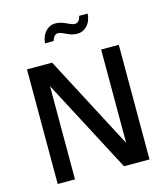

<svg xmlns="http://www.w3.org/2000/svg" viewBox="-121 -923 880 1016"><g transform="rotate(-15 319.0 -415.0)"><path d="M68.4 0V-627.9H206.1L474.6 -116.2V-627.9H571.3V0H431.6L163.1 -510.7V0ZM196.3 -736.3Q199.2 -775.4 221.7 -799.8Q244.1 -824.2 273.4 -824.2Q296.9 -824.2 315.4 -816.9Q334 -809.6 349.1 -802.2Q364.3 -794.9 377 -794.9Q386.7 -794.9 395 -802.2Q403.3 -809.6 408.2 -830.1H455.1Q452.1 -789.1 429.2 -765.1Q406.2 -741.2 377 -741.2Q354.5 -741.2 335.9 -748.5Q317.4 -755.9 302.7 -763.2Q288.1 -770.5 275.4 -770.5Q265.6 -770.5 257.3 -762.7Q249 -754.9 243.2 -736.3Z"/></g></svg>

Font: Padauk Book
Style: Regular
Weight: 400
Designer: Debbi Hosken, Becca Hirsbrunner Spalinger
Foundry: SIL International
Version: Version 5.000